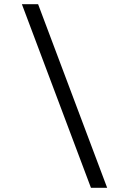

<svg xmlns="http://www.w3.org/2000/svg" viewBox="-20 -732 590 912"><path d="M412 160 84 -712H161L489 160Z"/></svg>

Font: Codetta
Style: Regular
Weight: 400
Italic angle: -11°
Designer: Ulrich Proeller
Foundry: PROSA GmbH
Version: Version 2.00;September 29, 2018;FontCreator 11.5.0.2427 64-b